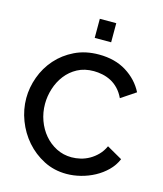

<svg xmlns="http://www.w3.org/2000/svg" viewBox="-132 -1013 948 1117"><g transform="rotate(15 342.0 -455.0)"><path d="M35 -360Q35 -424 58 -487.5Q81 -551 125.5 -601.5Q170 -652 234 -683Q298 -714 379 -714Q476 -714 545 -671Q614 -628 649 -559L561 -500Q546 -532 525 -554Q504 -576 479 -589Q454 -602 427 -607.5Q400 -613 375 -613Q319 -613 277 -590.5Q235 -568 206.5 -531Q178 -494 163.5 -448Q149 -402 149 -356Q149 -304 166 -257Q183 -210 213.5 -174Q244 -138 286 -116.5Q328 -95 378 -95Q404 -95 431.5 -101.5Q459 -108 484.5 -122.5Q510 -137 531.5 -159Q553 -181 567 -212L660 -159Q643 -119 612 -88.5Q581 -58 542 -37Q503 -16 459.5 -5Q416 6 374 6Q299 6 237 -26Q175 -58 130 -109.5Q85 -161 60 -226.5Q35 -292 35 -360ZM329 -801V-916H428V-801Z"/></g></svg>

Font: IngvarSans
Style: Regular
Weight: 600
Version: Version 3.000